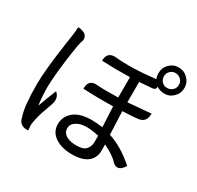

<svg xmlns="http://www.w3.org/2000/svg" viewBox="-187 -1076 1374 1339"><g transform="rotate(30 500.0 -406.0)"><path d="M455 -157Q423 -137 423 -103Q423 -69 454 -49Q485 -30 539 -30Q593 -30 614 -54Q636 -79 636 -113V-165Q585 -178 536 -178Q488 -178 455 -157ZM138 -752Q226 -744 211 -681Q201 -668 180 -512Q160 -356 160 -282Q160 -208 170 -138Q190 -197 227 -287Q268 -254 247 -193Q212 -99 202 -54Q192 -10 192 3Q193 17 194 30Q195 43 195 47Q124 52 112 -12Q86 -85 86 -265Q86 -375 122 -622Q129 -670 133 -695L138 -752ZM843 -796Q826 -779 826 -753Q826 -728 843 -711Q860 -694 885 -694Q911 -694 929 -711Q947 -729 947 -754Q947 -779 929 -796Q911 -814 886 -814Q861 -814 843 -796ZM782 -754Q782 -798 812 -828Q842 -859 886 -859Q930 -859 960 -828Q991 -798 991 -754Q991 -710 960 -680Q930 -650 891 -650Q852 -650 825 -669Q825 -643 799 -641L696 -633V-469L882 -485Q882 -412 817 -406Q796 -402 696 -398Q697 -353 704 -212Q811 -178 917 -84Q875 -14 826 -56Q796 -94 708 -137Q709 -120 709 -90Q709 -28 667 5Q625 39 541 39Q458 39 405 3Q352 -33 352 -95Q352 -158 401 -198Q450 -238 543 -238Q583 -238 632 -231Q627 -317 624 -395Q504 -392 383 -398Q382 -471 447 -468Q495 -463 624 -466V-630Q504 -627 398 -632Q398 -702 463 -701Q599 -687 791 -710Q782 -729 782 -754Z"/></g></svg>

Font: Swei Toothpaste CJK TC
Style: Regular
Weight: 400
Version: Version 1.0